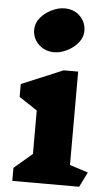

<svg xmlns="http://www.w3.org/2000/svg" viewBox="-58 -900 530 938"><g transform="rotate(5 206.5 -431.0)"><path d="M367 0H39V-64L128 -140V-353L39 -412V-475L242 -560H313V-102L403 -73ZM326 -760Q326 -729 304.5 -702.5Q283 -676 250.5 -660Q218 -644 188 -644Q142 -644 111.5 -673.5Q81 -703 81 -746Q81 -777 102.5 -803.5Q124 -830 157 -846Q190 -862 220 -862Q267 -862 296.5 -832.5Q326 -803 326 -760Z"/></g></svg>

Font: Inknut Antiqua ExtraBold
Style: Regular
Weight: 800
Designer: Claus Eggers Sørensen
Foundry: Claus Eggers Sørensen
Version: Version 1.003; ttfautohint (v1.8.2) -l 8 -r 50 -G 200 -x 14 